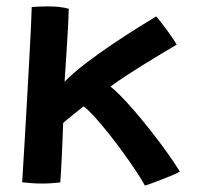

<svg xmlns="http://www.w3.org/2000/svg" viewBox="-20 -559 618 602"><path d="M434.5 23Q425 5.5 407 -21.8Q389 -49 366.8 -79.8Q344.5 -110.5 321 -140Q297.5 -169.5 277 -192.2Q256.5 -215 242 -225.5Q236.5 -221 227 -213.5Q217.5 -206 207.2 -197.8Q197 -189.5 188.8 -182.8Q180.5 -176 178 -173Q177.5 -151.5 176.2 -124Q175 -96.5 173.8 -69Q172.5 -41.5 171.2 -19.5Q170 2.5 169 13Q155.5 14.5 141.2 15.5Q127 16.5 113 16.5Q95 16.5 78.5 15.2Q62 14 49.5 12.5Q50.5 -1.5 52.8 -41.5Q55 -81.5 58.5 -137Q62 -192.5 65.2 -254Q68.5 -315.5 71.8 -372.8Q75 -430 77 -473.8Q79 -517.5 79.5 -537Q91.5 -538 104.5 -538.5Q117.5 -539 131 -539Q148.5 -539 165.2 -537.2Q182 -535.5 195.5 -531.5Q195 -504 192.8 -465Q190.5 -426 187.8 -383.5Q185 -341 182.5 -303Q211.5 -332 250.2 -361.5Q289 -391 330.2 -418.8Q371.5 -446.5 408 -469.5Q444.5 -492.5 469.5 -507.5Q476 -500.5 485 -489Q494 -477.5 503.5 -464.5Q513 -451.5 521.2 -439.2Q529.5 -427 534 -419Q516 -408.5 487.2 -391.2Q458.5 -374 427.5 -354.8Q396.5 -335.5 369.2 -317.5Q342 -299.5 326.5 -287.5Q338 -279 357.5 -259.2Q377 -239.5 401 -211.8Q425 -184 450.5 -151.8Q476 -119.5 500.2 -86Q524.5 -52.5 544 -21Q538.5 -17.5 524 -11.2Q509.5 -5 491.8 2Q474 9 458.2 14.8Q442.5 20.5 434.5 23Z"/></svg>

Font: Grandstander Thin Medium
Style: Regular
Weight: 500
Version: Version 1.200